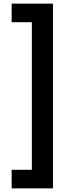

<svg xmlns="http://www.w3.org/2000/svg" viewBox="-20 -819 384 1055"><path d="M44 114H155V-697H44V-799H271V216H44Z"/></svg>

Font: Noto Sans Sinhala ExtraCondensed
Style: Bold
Weight: 700
Width: 2
Designer: Jelle Bosma - Monotype Design Team
Foundry: Monotype Imaging Inc.
Version: Version 2.006; ttfautohint (v1.8.4.7-5d5b)